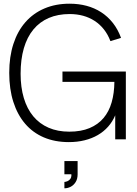

<svg xmlns="http://www.w3.org/2000/svg" viewBox="-20 -754 741 1039"><path d="M603.5 -130Q589 -95.5 565 -68.5Q541 -41.5 509 -23Q477 -4.5 437.5 5.2Q398 15 352.5 15Q277 15 217.2 -10.5Q157.5 -36 116 -84.5Q74.5 -133 52.2 -202.5Q30 -272 30 -360Q30 -447 52.5 -516.2Q75 -585.5 117.5 -634Q160 -682.5 220.5 -708.2Q281 -734 356.5 -734Q405.5 -734 448.5 -722.5Q491.5 -711 527.2 -688Q563 -665 590.5 -630.2Q618 -595.5 635 -549L577.5 -531.5Q564 -567.5 542.2 -595Q520.5 -622.5 492 -641Q463.5 -659.5 429.5 -668.8Q395.5 -678 357 -678Q293.5 -678 244 -656.8Q194.5 -635.5 160.5 -594.2Q126.5 -553 109 -492.8Q91.5 -432.5 91.5 -355Q91.5 -281.5 109 -223.2Q126.5 -165 160.2 -124.5Q194 -84 243 -62.8Q292 -41.5 355 -41.5Q418.5 -41.5 464.5 -60.8Q510.5 -80 540.2 -115.2Q570 -150.5 584.2 -200.2Q598.5 -250 599 -311H318V-367H661V0H603.5ZM328.5 230.5Q335.5 230.5 345 226.5Q354.5 222.5 360.5 214Q366.5 205.5 366.5 194.5Q366.5 192 366 189H328.5V117.5H400V189Q400 214.5 389.2 231.5Q378.5 248.5 362.2 256.8Q346 265 328.5 265Z"/></svg>

Font: Vela Sans Light
Style: Regular
Weight: 300
Designer: Principal design: Mikhail Sharanda - project Manrope.
Design modification: Ravid Balaliev
Foundry: Mikhail Sharanda
Version: Version 1.001